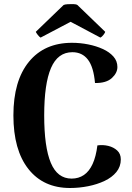

<svg xmlns="http://www.w3.org/2000/svg" viewBox="-20 -926 659 960"><path d="M584 -129Q584 -93 562 -66Q540 -39 503 -21.5Q466 -4 421 5Q376 14 330 14Q197 14 122 -81Q47 -176 47 -349Q47 -522 124.5 -617Q202 -712 340 -712Q381 -712 421 -704Q461 -696 494 -681Q527 -666 547 -643.5Q567 -621 567 -591Q567 -561 539 -535.5Q511 -510 455 -511Q448 -591 419.5 -628Q391 -665 342 -665Q269 -665 235 -586Q201 -507 201 -349Q201 -191 234 -112Q267 -33 338 -33Q373 -33 399.5 -51Q426 -69 443 -106Q460 -143 467 -199Q495 -203 521.5 -196.5Q548 -190 566 -173.5Q584 -157 584 -129ZM367 -901 506 -767Q506 -763 497.5 -752Q489 -741 482 -738L333 -817L183 -738Q177 -741 168.5 -752Q160 -763 159 -767L298 -901Q304 -904 318.5 -905Q333 -906 347 -905.5Q361 -905 367 -901Z"/></svg>

Font: Arima Thin
Style: Regular
Weight: 100
Designer: Joana Correia and Natanael Gama
Foundry: NDISCOVER
Version: Version 1.101;gftools[0.9.23]